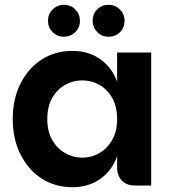

<svg xmlns="http://www.w3.org/2000/svg" viewBox="-20 -773 718 800"><path d="M282 7Q209 7 153 -29.5Q97 -66 65 -130.5Q33 -195 33 -277Q33 -360 65 -424Q97 -488 153 -524.5Q209 -561 282 -561Q348 -561 397 -527Q446 -493 468 -433V-554H610V0H542Q508 0 488 -20.5Q468 -41 468 -75V-122Q446 -61 397 -27Q348 7 282 7ZM322 -116Q361 -116 394 -135Q427 -154 447.5 -190Q468 -226 468 -277Q468 -329 447.5 -365Q427 -401 394 -419.5Q361 -438 322 -438Q285 -438 251.5 -419.5Q218 -401 197.5 -365Q177 -329 177 -277Q177 -226 197.5 -190Q218 -154 251.5 -135Q285 -116 322 -116ZM246 -620Q218 -620 199 -639.5Q180 -659 180 -686Q180 -715 199.5 -734Q219 -753 246 -753Q275 -753 294 -733.5Q313 -714 313 -686Q313 -658 293.5 -639Q274 -620 246 -620ZM432 -620Q404 -620 385 -639.5Q366 -659 366 -686Q366 -715 385 -734Q404 -753 432 -753Q460 -753 479.5 -733.5Q499 -714 499 -686Q499 -658 480 -639Q461 -620 432 -620Z"/></svg>

Font: Parkinsans Light SemiBold
Style: Regular
Weight: 600
Version: Version 1.000